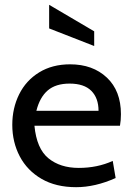

<svg xmlns="http://www.w3.org/2000/svg" viewBox="-20 -767 552 797"><path d="M31 -249Q31 -318 59.5 -375.5Q88 -433 142.5 -466.5Q197 -500 271 -500Q365 -500 423.5 -445Q482 -390 482 -293Q482 -268 478 -245H123Q132 -150 181 -110Q230 -70 307 -70Q384 -70 448 -99L460 -28Q375 10 296 10Q212 10 152.5 -24.5Q93 -59 62 -118Q31 -177 31 -249ZM389 -307Q389 -360 359 -390Q329 -420 269 -420Q211 -420 178 -391.5Q145 -363 131 -307ZM184 -649V-747L371 -637V-576Z"/></svg>

Font: Cabin
Style: Regular
Weight: 400
Designer: Pablo Impallari
Foundry: Pablo Impallari. http://www.impallari.com Igino Marini. http://www.ikern.com
Version: Version 2.001